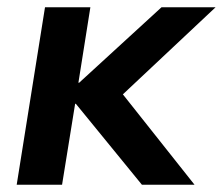

<svg xmlns="http://www.w3.org/2000/svg" viewBox="-20 -509 614 529"><path d="M26 0 104 -489H229L196 -281H198L425 -489H574L294 -226V-280L516 0H371L189 -223H187L151 0Z"/></svg>

Font: Nunito Sans 12pt
Style: Bold Italic
Weight: 700
Italic angle: -9°
Designer: Vernon Adams
Foundry: Vernon Adams
Version: Version 3.101;gftools[0.9.27]